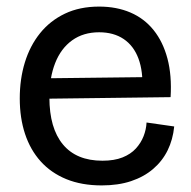

<svg xmlns="http://www.w3.org/2000/svg" viewBox="-20 -550 580 583"><path d="M289 13Q228 13 181.5 -6Q135 -25 103.5 -60Q72 -95 56 -143.5Q40 -192 40 -251Q40 -310 55.5 -360.5Q71 -411 101.5 -449Q132 -487 177 -508.5Q222 -530 281 -530Q334 -530 376 -512Q418 -494 446.5 -458.5Q475 -423 488.5 -372Q502 -321 498 -255L97 -250V-312L437 -316L412 -278Q415 -333 400.5 -372Q386 -411 355.5 -431.5Q325 -452 281 -452Q233 -452 199 -427.5Q165 -403 147.5 -358.5Q130 -314 130 -254Q130 -161 171 -111.5Q212 -62 291 -62Q327 -62 352 -72Q377 -82 392.5 -99Q408 -116 416 -136.5Q424 -157 425 -178L509 -166Q505 -126 489 -93.5Q473 -61 445 -37Q417 -13 378 0Q339 13 289 13Z"/></svg>

Font: Bricolage Grotesque 60pt
Style: Regular
Weight: 400
Version: Version 1.001;gftools[0.9.33.dev8+g029e19f]